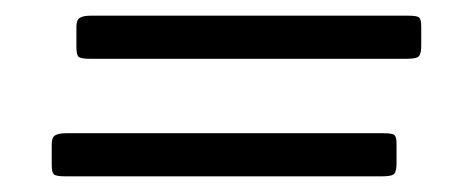

<svg xmlns="http://www.w3.org/2000/svg" viewBox="-20 -510 600 245"><path d="M96 -490H501Q512.5 -490 515 -487.5Q517.5 -485 517.5 -476V-451.5Q517.5 -442.5 515 -438.8Q512.5 -435 499.5 -435H94.5Q82.5 -435 80 -437.8Q77.5 -440.5 77.5 -450V-476Q77.5 -484.5 81.8 -487.2Q86 -490 96 -490ZM64.5 -340H469.5Q481 -340 483.5 -337.5Q486 -335 486 -326V-301.5Q486 -292.5 483.5 -288.8Q481 -285 468 -285H63Q51 -285 48.5 -287.8Q46 -290.5 46 -300V-326Q46 -334.5 50.2 -337.2Q54.5 -340 64.5 -340Z"/></svg>

Font: Besley* Condensed
Style: Italic
Weight: 400
Width: 3
Italic angle: -13°
Designer: Owen Earl
Foundry: indestructible type*
Version: Version 3.000; ttfautohint (v1.8.3)